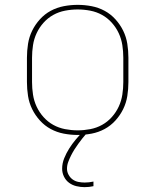

<svg xmlns="http://www.w3.org/2000/svg" viewBox="-20 -548 640 791"><path d="M300 8Q271 8 242.5 2.5Q214 -3 189 -16.5Q164 -30 144.5 -51.5Q125 -73 112.5 -98.5Q100 -124 95.5 -152.5Q91 -181 91 -210V-310Q91 -339 95.5 -367.5Q100 -396 112.5 -421.5Q125 -447 144.5 -468.5Q164 -490 189 -503.5Q214 -517 242.5 -522.5Q271 -528 300 -528Q329 -528 357.5 -522.5Q386 -517 411 -503.5Q436 -490 455.5 -468.5Q475 -447 487.5 -421.5Q500 -396 504.5 -367.5Q509 -339 509 -310V-210Q509 -181 504.5 -152.5Q500 -124 487.5 -98.5Q475 -73 455.5 -51.5Q436 -30 411 -16.5Q386 -3 357.5 2.5Q329 8 300 8ZM300 -11Q326 -11 352 -16Q378 -21 400.5 -33.5Q423 -46 440.5 -65.5Q458 -85 469 -108.5Q480 -132 484 -158Q488 -184 488 -210V-310Q488 -336 484 -362Q480 -388 469 -411.5Q458 -435 440.5 -454.5Q423 -474 400.5 -486.5Q378 -499 352 -504Q326 -509 300 -509Q274 -509 248 -504Q222 -499 199.5 -486.5Q177 -474 159.5 -454.5Q142 -435 131 -411.5Q120 -388 116 -362Q112 -336 112 -310V-210Q112 -184 116 -158Q120 -132 131 -108.5Q142 -85 159.5 -65.5Q177 -46 199.5 -33.5Q222 -21 248 -16Q274 -11 300 -11ZM328 223Q312 223 295 219Q278 215 264.5 205Q251 195 243.5 179.5Q236 164 236 147Q236 125 244.5 104Q253 83 265 64Q277 45 291.5 27.5Q306 10 322 -5L325 -8H338V0Q328 11 319.5 22Q311 33 302.5 44.5Q294 56 286.5 68Q279 80 272.5 93Q266 106 261 119.5Q256 133 256 147Q256 160 262.5 172Q269 184 279.5 191.5Q290 199 303 201.5Q316 204 329 204Q338 204 347 203Q356 202 365 200V219Q356 221 347 222Q338 223 328 223Z"/></svg>

Font: Iosevka SS04 Thin Extended
Style: Regular
Weight: 100
Width: 7
Monospace: yes
Designer: Belleve Invis
Foundry: Belleve Invis
Version: Version 19.0.0; ttfautohint (v1.8.4)